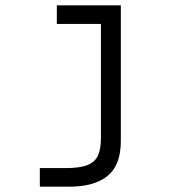

<svg xmlns="http://www.w3.org/2000/svg" viewBox="-20 -520 640 723"><path d="M130 183V113H227Q281 113 309.5 101.5Q338 90 349 65.5Q360 41 360 1V-430H194V-500H435V11Q435 102 385 142.5Q335 183 241 183Z"/></svg>

Font: Orbit
Style: Regular
Weight: 400
Designer: Sooun Cho
Foundry: JAMO
Version: Version 1.000; ttfautohint (v1.8.4.7-5d5b);gftools[0.9.29]